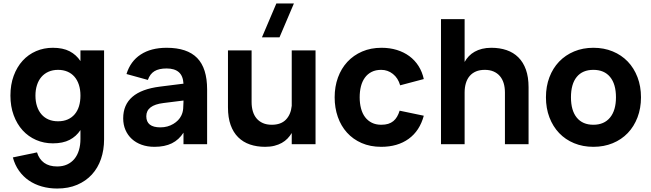

<svg xmlns="http://www.w3.org/2000/svg" viewBox="-20 -830 3749 1105"><path d="M284 -555Q342 -555 380.5 -535Q419 -515 443 -478.5V-540H579V-28Q579 33 561.2 84.8Q543.5 136.5 509 174.2Q474.5 212 424.2 233.5Q374 255 309 255Q262 255 220.8 243.2Q179.5 231.5 146.2 208.8Q113 186 89.2 152.5Q65.5 119 54 76L193 47Q205 86 234 107Q263 128 309 128Q341.5 128 366.5 116.5Q391.5 105 408.5 84.2Q425.5 63.5 434.2 34.5Q443 5.5 443 -30V-81.5Q419 -45 380.5 -25Q342 -5 284 -5Q232.5 -5 187.8 -24.5Q143 -44 110.2 -80Q77.5 -116 58.8 -166.8Q40 -217.5 40 -280Q40 -343 58.8 -393.8Q77.5 -444.5 110.2 -480.5Q143 -516.5 187.8 -535.8Q232.5 -555 284 -555ZM314 -132Q345.5 -132 369.5 -142.5Q393.5 -153 410 -172.5Q426.5 -192 434.8 -219.2Q443 -246.5 443 -280Q443 -314.5 434 -342Q425 -369.5 408.5 -388.5Q392 -407.5 368 -417.8Q344 -428 314 -428Q283.5 -428 259.2 -417.2Q235 -406.5 218.2 -387Q201.5 -367.5 192.8 -340.2Q184 -313 184 -280Q184 -246 193 -218.5Q202 -191 218.8 -171.8Q235.5 -152.5 259.5 -142.2Q283.5 -132 314 -132Z M939 -555Q1057.5 -555 1114.8 -496.2Q1172 -437.5 1172 -315V0H1036V-66.5Q1010 -25.5 969 -5.2Q928 15 869 15Q828.5 15 795.5 3.2Q762.5 -8.5 738.8 -30.2Q715 -52 702 -82.2Q689 -112.5 689 -149Q689 -305 900.5 -331.5L1036 -348.5Q1033.5 -393.5 1009 -414.8Q984.5 -436 939 -436Q894.5 -436 868.8 -420.2Q843 -404.5 831 -370L708 -404Q730.5 -477.5 789.8 -516.2Q849 -555 939 -555ZM920.5 -237Q822 -225 822 -161Q822 -97 903 -97Q924.5 -97 943.2 -102.2Q962 -107.5 977.5 -116.8Q993 -126 1004.8 -138.2Q1016.5 -150.5 1023 -164Q1032.5 -183 1034.2 -204.5Q1036 -226 1036 -244V-251.5Z M1588.5 -615H1487.5L1570.5 -810H1671.5ZM1428 -242.5Q1428 -213.5 1435.2 -189.2Q1442.5 -165 1457 -148Q1471.5 -131 1493.2 -121.5Q1515 -112 1544 -112Q1597 -112 1625.5 -141.5Q1654 -171 1659 -221V-540H1796V0H1659V-64.5Q1648.5 -47 1634.5 -32.5Q1620.5 -18 1601.8 -7.5Q1583 3 1559.2 9Q1535.5 15 1506 15Q1458 15 1418.5 1.5Q1379 -12 1350.8 -40Q1322.5 -68 1307.2 -110.8Q1292 -153.5 1292 -212V-540H1428Z M2174 15Q2111 15 2061.2 -6.8Q2011.5 -28.5 1977 -66.8Q1942.5 -105 1924.2 -157.2Q1906 -209.5 1906 -270Q1906 -331.5 1925 -383.8Q1944 -436 1979.2 -474Q2014.5 -512 2064.2 -533.5Q2114 -555 2176 -555Q2223.5 -555 2264 -542.5Q2304.5 -530 2336 -506.8Q2367.5 -483.5 2388.8 -450Q2410 -416.5 2419 -375L2283 -339Q2271 -381 2241.2 -404.5Q2211.5 -428 2174 -428Q2142 -428 2118.5 -416Q2095 -404 2079.8 -382.8Q2064.5 -361.5 2057.2 -332.8Q2050 -304 2050 -270Q2050 -235 2057.8 -205.8Q2065.5 -176.5 2081.2 -155.8Q2097 -135 2120.2 -123.5Q2143.5 -112 2174 -112Q2197 -112 2214 -117.2Q2231 -122.5 2243.8 -133Q2256.5 -143.5 2265.2 -158.5Q2274 -173.5 2280 -193L2419 -164Q2395.5 -77 2332 -31Q2268.5 15 2174 15Z M2886 -297.5Q2886 -327 2878.8 -351Q2871.5 -375 2857 -392Q2842.5 -409 2820.8 -418.5Q2799 -428 2770 -428Q2741 -428 2719.2 -418.8Q2697.5 -409.5 2683 -392.5Q2668.5 -375.5 2661.2 -351.2Q2654 -327 2654 -297.5V0H2518V-720H2654V-473.5Q2664 -491.5 2678.2 -506.5Q2692.5 -521.5 2711.5 -532.2Q2730.5 -543 2754.5 -549Q2778.5 -555 2808 -555Q2856 -555 2895.5 -541.5Q2935 -528 2963.2 -500Q2991.5 -472 3006.8 -429.2Q3022 -386.5 3022 -328V0H2886Z M3395 15Q3334.5 15 3284.2 -5.8Q3234 -26.5 3198 -64.2Q3162 -102 3142 -154.5Q3122 -207 3122 -270Q3122 -333 3142 -385.5Q3162 -438 3198 -475.5Q3234 -513 3284.2 -534Q3334.5 -555 3395 -555Q3456 -555 3506.2 -534.2Q3556.5 -513.5 3592.8 -475.8Q3629 -438 3649 -385.5Q3669 -333 3669 -270Q3669 -207 3649 -154.5Q3629 -102 3592.8 -64.2Q3556.5 -26.5 3506.2 -5.8Q3456 15 3395 15ZM3395 -112Q3457 -112 3491 -153.5Q3525 -195 3525 -270Q3525 -346 3491.2 -387Q3457.5 -428 3395 -428Q3332.5 -428 3299.2 -387.2Q3266 -346.5 3266 -270Q3266 -194 3299.5 -153Q3333 -112 3395 -112Z"/></svg>

Font: Vela Sans ExtBd
Style: Regular
Weight: 800
Designer: Principal design: Mikhail Sharanda - project Manrope.
Design modification: Ravid Balaliev
Foundry: Mikhail Sharanda
Version: Version 1.001